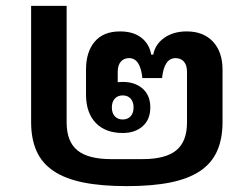

<svg xmlns="http://www.w3.org/2000/svg" viewBox="-20 -622 848 654"><path d="M207 -602V-205Q207 -140 243.5 -110Q280 -80 359 -80H465Q544 -80 580.5 -110Q617 -140 617 -205V-377Q617 -400 606.5 -412Q596 -424 578 -424Q539 -424 532 -356H465Q458 -424 420 -424Q402 -424 391.5 -412Q381 -400 381 -377V-342Q385 -342 389 -342.5Q393 -343 398 -343Q440 -343 466 -320Q492 -297 492 -256Q492 -215 466 -192Q440 -169 398 -169Q339 -169 306 -203.5Q273 -238 273 -300V-385Q273 -445 302.5 -480Q332 -515 389 -515Q434 -515 461.5 -493.5Q489 -472 495 -436H502Q509 -472 540 -493.5Q571 -515 616 -515Q673 -515 705.5 -480Q738 -445 738 -385V-206Q738 -149 719.5 -107.5Q701 -66 661.5 -39.5Q622 -13 560.5 -0.5Q499 12 412 12Q325 12 263.5 -0.5Q202 -13 162.5 -39.5Q123 -66 104.5 -107.5Q86 -149 86 -206V-602ZM398 -215Q415 -215 425 -226Q435 -237 435 -256Q435 -275 425 -286Q415 -297 398 -297Q381 -297 371 -286Q361 -275 361 -256Q361 -237 371 -226Q381 -215 398 -215Z"/></svg>

Font: IBM Plex Sans Thai Looped SemiBold
Style: Regular
Weight: 600
Designer: Mike Abbink, Paul van der Laan, Pieter van Rosmalen, Ben Mitchell, Mark Frömberg
Foundry: Bold Monday
Version: Version 1.1